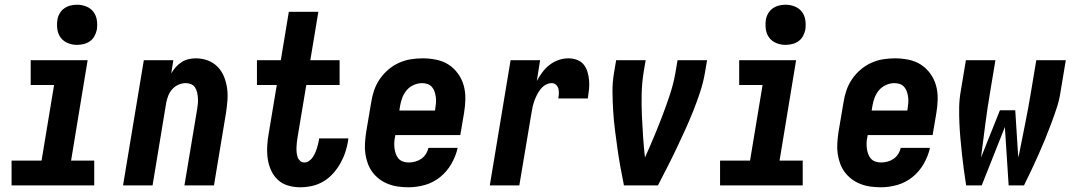

<svg xmlns="http://www.w3.org/2000/svg" viewBox="-20 -785 4540 813"><path d="M29 0V-105H156L209 -425H110V-530H351L281 -105H379V0ZM306 -595Q286 -595 267.5 -602.5Q249 -610 237.5 -625Q226 -640 223 -660Q220 -680 223 -701Q225 -715 232.5 -728Q240 -741 252 -749.5Q264 -758 278 -761.5Q292 -765 306 -765Q327 -765 345.5 -757.5Q364 -750 375.5 -735Q387 -720 390 -700Q393 -680 390 -659Q387 -645 380 -632Q373 -619 361 -610.5Q349 -602 334.5 -598.5Q320 -595 306 -595Z M501 0 589 -530H714L705 -474Q713 -488 724 -500.5Q735 -513 749 -522Q763 -531 778.5 -534.5Q794 -538 809 -538Q836 -538 860 -529Q884 -520 901.5 -502Q919 -484 928.5 -460.5Q938 -437 941.5 -412Q945 -387 943 -360Q941 -333 937 -307L886 0H761L815 -324Q817 -336 818 -348Q819 -360 818 -371.5Q817 -383 814.5 -394Q812 -405 806 -414.5Q800 -424 789.5 -428.5Q779 -433 767 -433Q751 -433 736 -426.5Q721 -420 710 -408Q699 -396 693 -381Q687 -366 684 -351L626 0Z M1251 8Q1224 8 1199 0.5Q1174 -7 1156 -24Q1138 -41 1127.5 -64.5Q1117 -88 1113.5 -114Q1110 -140 1111.5 -167Q1113 -194 1118 -221L1152 -425H1068V-530H1169L1203 -735H1328L1294 -530H1418V-425H1277L1240 -204Q1238 -193 1237 -182.5Q1236 -172 1235.5 -161.5Q1235 -151 1236 -140.5Q1237 -130 1240 -120.5Q1243 -111 1250.5 -104Q1258 -97 1269 -97Q1279 -97 1288 -103Q1297 -109 1303 -117.5Q1309 -126 1313.5 -135.5Q1318 -145 1321 -154.5Q1324 -164 1326.5 -174Q1329 -184 1331 -194Q1331 -195 1331 -196.5Q1331 -198 1331 -199H1455Q1455 -197 1454.5 -194Q1454 -191 1454 -189Q1450 -164 1442 -140Q1434 -116 1421 -93Q1408 -70 1390 -50Q1372 -30 1349 -16.5Q1326 -3 1301 2.5Q1276 8 1251 8Z M1710 8Q1688 8 1666 5Q1644 2 1623.5 -6Q1603 -14 1586.5 -26.5Q1570 -39 1557.5 -55.5Q1545 -72 1537.5 -92.5Q1530 -113 1527 -134.5Q1524 -156 1525.5 -178.5Q1527 -201 1530 -223L1552 -353Q1556 -379 1564.5 -403.5Q1573 -428 1588 -450Q1603 -472 1624 -490Q1645 -508 1669.5 -519Q1694 -530 1719.5 -534Q1745 -538 1770 -538Q1799 -538 1828 -532Q1857 -526 1880 -511Q1903 -496 1919.5 -473Q1936 -450 1943.5 -423Q1951 -396 1950.5 -366Q1950 -336 1945 -307L1929 -213H1654L1653 -206Q1650 -194 1649.5 -181.5Q1649 -169 1650.5 -157Q1652 -145 1656 -133.5Q1660 -122 1667.5 -113.5Q1675 -105 1686.5 -101Q1698 -97 1710 -97Q1724 -97 1737.5 -100.5Q1751 -104 1763 -112Q1775 -120 1783 -132.5Q1791 -145 1794 -159H1918Q1910 -124 1891.5 -91.5Q1873 -59 1844 -35.5Q1815 -12 1780 -2Q1745 8 1710 8ZM1671 -317H1822L1823 -324Q1825 -336 1826 -348.5Q1827 -361 1825.5 -373Q1824 -385 1820.5 -396Q1817 -407 1809.5 -416Q1802 -425 1791 -429Q1780 -433 1767 -433Q1750 -433 1732.5 -425.5Q1715 -418 1702.5 -403.5Q1690 -389 1683.5 -371.5Q1677 -354 1674 -336Z M2054 0 2142 -530H2267L2253 -442Q2263 -461 2276.5 -479Q2290 -497 2307.5 -510.5Q2325 -524 2345.5 -531Q2366 -538 2387 -538Q2406 -538 2423.5 -531.5Q2441 -525 2452 -511Q2463 -497 2468 -479.5Q2473 -462 2474.5 -443.5Q2476 -425 2474 -405.5Q2472 -386 2469 -368H2344Q2346 -378 2346.5 -388.5Q2347 -399 2344.5 -409Q2342 -419 2334.5 -426Q2327 -433 2317 -433Q2303 -433 2290.5 -426Q2278 -419 2269 -407.5Q2260 -396 2253.5 -383Q2247 -370 2242.5 -357.5Q2238 -345 2235 -331.5Q2232 -318 2230 -304L2179 0Z M2622 0Q2614 -39 2607 -78Q2600 -117 2594.5 -156Q2589 -195 2584 -234.5Q2579 -274 2576.5 -314.5Q2574 -355 2573.5 -395.5Q2573 -436 2580 -477L2589 -530H2714L2705 -477Q2698 -432 2697 -386.5Q2696 -341 2698 -296Q2700 -251 2703 -206.5Q2706 -162 2711 -118Q2731 -162 2749.5 -206.5Q2768 -251 2785 -295.5Q2802 -340 2817 -385.5Q2832 -431 2840 -477L2849 -530H2974L2965 -477Q2958 -436 2944.5 -395Q2931 -354 2915 -314Q2899 -274 2881 -234.5Q2863 -195 2844.5 -156Q2826 -117 2806 -78Q2786 -39 2766 0Z M3029 0V-105H3156L3209 -425H3110V-530H3351L3281 -105H3379V0ZM3306 -595Q3286 -595 3267.5 -602.5Q3249 -610 3237.5 -625Q3226 -640 3223 -660Q3220 -680 3223 -701Q3225 -715 3232.5 -728Q3240 -741 3252 -749.5Q3264 -758 3278 -761.5Q3292 -765 3306 -765Q3327 -765 3345.5 -757.5Q3364 -750 3375.5 -735Q3387 -720 3390 -700Q3393 -680 3390 -659Q3387 -645 3380 -632Q3373 -619 3361 -610.5Q3349 -602 3334.5 -598.5Q3320 -595 3306 -595Z M3710 8Q3688 8 3666 5Q3644 2 3623.5 -6Q3603 -14 3586.5 -26.5Q3570 -39 3557.5 -55.5Q3545 -72 3537.5 -92.5Q3530 -113 3527 -134.5Q3524 -156 3525.5 -178.5Q3527 -201 3530 -223L3552 -353Q3556 -379 3564.5 -403.5Q3573 -428 3588 -450Q3603 -472 3624 -490Q3645 -508 3669.5 -519Q3694 -530 3719.5 -534Q3745 -538 3770 -538Q3799 -538 3828 -532Q3857 -526 3880 -511Q3903 -496 3919.5 -473Q3936 -450 3943.5 -423Q3951 -396 3950.5 -366Q3950 -336 3945 -307L3929 -213H3654L3653 -206Q3650 -194 3649.5 -181.5Q3649 -169 3650.5 -157Q3652 -145 3656 -133.5Q3660 -122 3667.5 -113.5Q3675 -105 3686.5 -101Q3698 -97 3710 -97Q3724 -97 3737.5 -100.5Q3751 -104 3763 -112Q3775 -120 3783 -132.5Q3791 -145 3794 -159H3918Q3910 -124 3891.5 -91.5Q3873 -59 3844 -35.5Q3815 -12 3780 -2Q3745 8 3710 8ZM3671 -317H3822L3823 -324Q3825 -336 3826 -348.5Q3827 -361 3825.5 -373Q3824 -385 3820.5 -396Q3817 -407 3809.5 -416Q3802 -425 3791 -429Q3780 -433 3767 -433Q3750 -433 3732.5 -425.5Q3715 -418 3702.5 -403.5Q3690 -389 3683.5 -371.5Q3677 -354 3674 -336Z M4071 0Q4066 -32 4061.5 -65Q4057 -98 4053.5 -130.5Q4050 -163 4047 -196Q4044 -229 4042.5 -262.5Q4041 -296 4041.5 -330Q4042 -364 4048 -398L4070 -530H4195L4173 -398Q4161 -328 4152 -258Q4143 -188 4134 -118L4214 -318H4279L4289 -159L4292 -118L4295 -131Q4308 -197 4321.5 -264Q4335 -331 4346 -398L4368 -530H4493L4471 -398Q4466 -363 4455 -329.5Q4444 -296 4431.5 -262.5Q4419 -229 4405.5 -196Q4392 -163 4377.5 -130.5Q4363 -98 4347.5 -65Q4332 -32 4316 0H4251L4235 -247L4137 0Z"/></svg>

Font: Iosevka Curly XBdObl
Style: Regular
Weight: 800
Italic angle: -9°
Monospace: yes
Designer: Belleve Invis
Foundry: Belleve Invis
Version: Version 11.1.0; ttfautohint (v1.8.3)